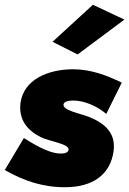

<svg xmlns="http://www.w3.org/2000/svg" viewBox="-25 -760 541 804"><path d="M496 -678 364 -740 195 -585 300 -532ZM75 -182 -5 -48C74 -3 155 25 251 24C360 23 438 -26 451 -130C460 -207 409 -246 346 -271C307 -286 237 -298 241 -323C243 -335 262 -339 282 -339C325 -339 379 -318 420 -283L485 -414C420 -445 356 -470 279 -470C175 -469 75 -427 61 -330C52 -260 88 -215 145 -186C180 -168 266 -158 262 -133C261 -120 243 -117 231 -117C196 -116 147 -136 75 -182Z"/></svg>

Font: Jost* Black
Style: Italic
Weight: 900
Italic angle: -10°
Version: Version 3.7